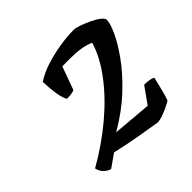

<svg xmlns="http://www.w3.org/2000/svg" viewBox="-117 -881 650 650"><g transform="rotate(-45 208.0 -556.5)"><path d="M69 -345Q55 -349 45 -359.5Q35 -370 32 -385Q106 -427 167 -478.5Q228 -530 269.5 -585.5Q311 -641 326 -693Q307 -701 285.5 -704.5Q264 -708 235 -708Q226 -708 217 -708Q208 -708 198 -708L168 -625Q160 -619 131 -619Q123 -634 119 -659Q115 -684 114 -717Q139 -734 173 -745Q207 -756 244 -762Q281 -768 312 -768Q322 -768 339 -762Q356 -756 374 -747.5Q392 -739 404 -729.5Q416 -720 416 -713Q416 -696 401 -663Q386 -630 356 -588Q326 -546 279.5 -502Q233 -458 169 -421L308 -409L350 -468Q365 -468 376.5 -465.5Q388 -463 391 -460Q388 -446 384.5 -432.5Q381 -419 377.5 -405Q374 -391 368 -374Q360 -369 345.5 -362Q331 -355 316.5 -350Q302 -345 292 -345Q247 -352 205 -359.5Q163 -367 116 -378Z"/></g></svg>

Font: Texturina Medium 12pt SemiBold
Style: Italic
Weight: 600
Italic angle: -11°
Version: Version 1.002